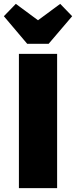

<svg xmlns="http://www.w3.org/2000/svg" viewBox="-70 -975 394 995"><path d="M226 -696V0H28V-696ZM242 -955 304 -891 182 -748H71L-50 -891L12 -955L127 -870Z"/></svg>

Font: Fira Sans Extra Condensed Black
Style: Regular
Weight: 900
Width: 1
Designer: Carrois Corporate & Edenspiekermann AG
Foundry: Carrois Corporate GbR & Edenspiekermann AG
Version: Version 4.203